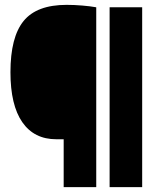

<svg xmlns="http://www.w3.org/2000/svg" viewBox="-20 -770 649 790"><path d="M242 0V-197H212Q120.5 -197 71.8 -267.2Q23 -337.5 23 -473Q23 -617 77 -683.5Q131 -750 254 -750Q285.5 -750 318.5 -747.2Q351.5 -744.5 376 -740V0ZM431 0V-740H565V0Z"/></svg>

Font: Encode Sans Cnd Black
Style: Regular
Weight: 900
Width: 3
Designer: Multiple Designers
Foundry: Impallari Type
Version: Version 3.002; ttfautohint (v1.8.3) -l 8 -r 50 -G 200 -x 14 